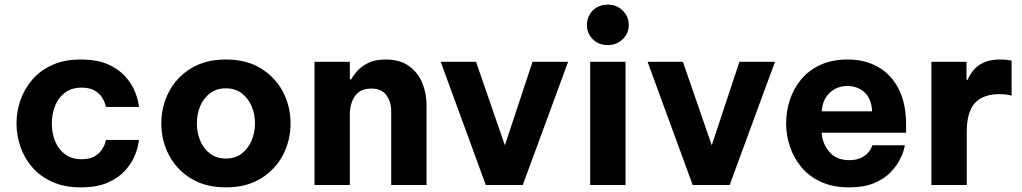

<svg xmlns="http://www.w3.org/2000/svg" viewBox="-20 -796 4398 826"><path d="M327 10Q257 10 205 -13.5Q153 -37 119 -76Q85 -115 68 -164.5Q51 -214 51 -265Q51 -316 68 -365Q85 -414 119 -453.5Q153 -493 205 -516.5Q257 -540 327 -540Q398 -540 444 -519.5Q490 -499 517.5 -468.5Q545 -438 558 -407.5Q571 -377 574.5 -356.5Q578 -336 578 -336H436Q436 -336 432.5 -348.5Q429 -361 418.5 -377.5Q408 -394 387 -406.5Q366 -419 331 -419Q288 -419 259.5 -397.5Q231 -376 217 -341Q203 -306 203 -265Q203 -224 217 -189Q231 -154 259.5 -132.5Q288 -111 331 -111Q366 -111 387 -123.5Q408 -136 418.5 -152.5Q429 -169 432.5 -181.5Q436 -194 436 -194H578Q578 -194 574.5 -173.5Q571 -153 558 -122.5Q545 -92 517.5 -61.5Q490 -31 444 -10.5Q398 10 327 10Z M952 10Q863 10 801 -28.5Q739 -67 706.5 -129.5Q674 -192 674 -265Q674 -338 706.5 -400.5Q739 -463 801 -501.5Q863 -540 952 -540Q1041 -540 1103 -501.5Q1165 -463 1197.5 -400.5Q1230 -338 1230 -265Q1230 -192 1197.5 -129.5Q1165 -67 1103 -28.5Q1041 10 952 10ZM952 -114Q992 -114 1019.5 -135Q1047 -156 1062 -190.5Q1077 -225 1077 -265Q1077 -306 1062 -340Q1047 -374 1019.5 -395Q992 -416 952 -416Q912 -416 884 -395Q856 -374 841.5 -340Q827 -306 827 -265Q827 -225 841.5 -190.5Q856 -156 884 -135Q912 -114 952 -114Z M1333 0V-530H1485V-454H1490Q1499 -470 1516.5 -490Q1534 -510 1563.5 -525Q1593 -540 1639 -540Q1701 -540 1740 -511.5Q1779 -483 1797 -438.5Q1815 -394 1815 -345V0H1663V-319Q1663 -357 1642.5 -386Q1622 -415 1577 -415Q1543 -415 1523 -399Q1503 -383 1494 -358Q1485 -333 1485 -305V0Z M2070 0 1876 -530H2028L2152 -171L2271 -530H2424L2229 0Z M2595 -602Q2555 -602 2530 -627.5Q2505 -653 2505 -688Q2505 -725 2530 -750.5Q2555 -776 2595 -776Q2633 -776 2659 -750.5Q2685 -725 2685 -688Q2685 -653 2659 -627.5Q2633 -602 2595 -602ZM2519 0V-530H2671V0Z M2960 0 2766 -530H2918L3042 -171L3161 -530H3314L3119 0Z M3633 10Q3563 10 3512 -13.5Q3461 -37 3428 -76.5Q3395 -116 3378.5 -165Q3362 -214 3362 -266Q3362 -316 3377.5 -364.5Q3393 -413 3425.5 -453Q3458 -493 3508.5 -516.5Q3559 -540 3628 -540Q3701 -540 3757.5 -508Q3814 -476 3846 -413.5Q3878 -351 3878 -262V-225H3515Q3518 -177 3548.5 -142Q3579 -107 3633 -107Q3664 -107 3683.5 -116.5Q3703 -126 3714 -138.5Q3725 -151 3729 -161Q3733 -171 3733 -171H3873Q3873 -171 3868.5 -152.5Q3864 -134 3850 -107Q3836 -80 3809.5 -53Q3783 -26 3740 -8Q3697 10 3633 10ZM3515 -317H3732Q3729 -372 3699 -399Q3669 -426 3625 -426Q3581 -426 3550 -397.5Q3519 -369 3515 -317Z M3987 0V-530H4138V-453H4143Q4152 -474 4168 -494Q4184 -514 4212 -527Q4240 -540 4284 -540Q4306 -540 4319 -537.5Q4332 -535 4332 -535V-385Q4332 -385 4317.5 -388Q4303 -391 4280 -391Q4209 -391 4174 -352.5Q4139 -314 4139 -227V0Z"/></svg>

Font: Be Vietnam Pro
Style: Bold
Weight: 700
Designer: Lam Bao, Tony Le, Vietanh Nguyen
Foundry: Yellow Type Foundry
Version: Version 1.002; ttfautohint (v1.8.3)